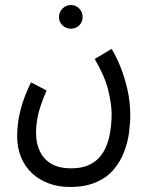

<svg xmlns="http://www.w3.org/2000/svg" viewBox="-20 -512 592 762"><path d="M48 28Q48 3 52 -28Q56 -59 68 -98.5Q80 -138 103 -185L165 -153Q151 -121 141.5 -92.5Q132 -64 127.5 -38Q123 -12 123 15Q123 56 138 88Q153 120 183.5 138Q214 156 262 156Q311 156 342.5 138Q374 120 391.5 89Q409 58 416 19.5Q423 -19 423 -61Q423 -96 410.5 -150.5Q398 -205 356 -278L423 -318Q442 -287 458.5 -245.5Q475 -204 486 -155.5Q497 -107 497 -55Q497 -23 492 15Q487 53 472.5 91Q458 129 431.5 160.5Q405 192 362 211Q319 230 257 230Q211 230 172.5 215.5Q134 201 106 174.5Q78 148 63 110.5Q48 73 48 28ZM262 -398Q242 -398 228 -411.5Q214 -425 214 -444Q214 -464 228 -478Q242 -492 262 -492Q281 -492 294.5 -478Q308 -464 308 -445Q308 -425 294.5 -411.5Q281 -398 262 -398Z"/></svg>

Font: Noto Sans Arabic ExtraCondensed
Style: Regular
Weight: 400
Width: 2
Designer: Monotype Design Team, Nadine Chahine, Nizar Qandah and Khaled Hosny
Foundry: Monotype Imaging Inc.
Version: Version 2.012